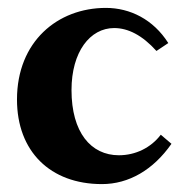

<svg xmlns="http://www.w3.org/2000/svg" viewBox="-20 -452 467 486"><path d="M238 14C306 14 368 -22 414 -88L387 -111C362 -78 323 -59 281 -59C210 -59 161 -117 161 -224C161 -321 208 -381 269 -381C304 -381 340 -363 376 -323L406 -343C368 -403 309 -432 248 -432C126 -432 23 -347 23 -200C23 -69 107 14 238 14Z"/></svg>

Font: EB Garamond
Style: Bold
Weight: 700
Designer: Georg Duffner and Octavio Pardo
Foundry: Georg Duffner
Version: Version 1.000;PS 001.000;hotconv 1.0.88;makeotf.lib2.5.64775